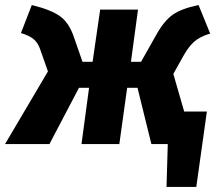

<svg xmlns="http://www.w3.org/2000/svg" viewBox="-47 -571 857 761"><path d="M683 -129H773L731 170H613L618 0H553L498 -223H457L426 0H276L306 -223H266L149 0H-27L143 -288L111 -379Q102 -403 85.5 -416.5Q69 -430 36 -440L79 -551Q157 -532 192.5 -505.5Q228 -479 247 -421L280 -326H320L350 -533H500L472 -326H512L573 -434Q603 -488 637.5 -512.5Q672 -537 740 -551L786 -438Q746 -426 724 -407Q702 -388 682 -353L640 -278Z"/></svg>

Font: Trujillo ExtraBold
Style: Italic
Weight: 800
Italic angle: -8°
Designer: Fira Sans original fonts by bBox Type GmbH, Carrois Corporate GbR, & Edenspiekermann AG / Changes by Cristiano Sobral
Foundry: Fira Sans original fonts by bBox Type GmbH, Carrois Corporate GbR, & Edenspiekermann AG / Changes by Cristiano Sobral
Version: Version 4.301;July 28, 2020;FontCreator 13.0.0.2655 64-bit